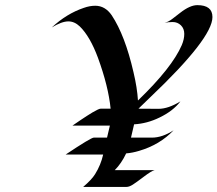

<svg xmlns="http://www.w3.org/2000/svg" viewBox="-20 -735 855 755"><path d="M238.3 -127.4Q337.9 -193.8 348.6 -193.8H400.9L412.1 -241.2H265.1Q269.5 -244.1 278.3 -250.2Q287.1 -256.3 298.1 -263.7Q309.1 -271 321 -278.8Q333 -286.6 343.8 -293Q368.7 -307.6 375.5 -307.6H415Q406.2 -395.5 365.2 -507.8Q334 -591.8 293.9 -630.9Q272.9 -650.9 249 -650.9Q222.7 -650.9 183.6 -627Q241.7 -681.2 309.6 -704.1Q333 -712.4 354.5 -712.4Q393.6 -712.4 419.4 -674.8Q471.7 -595.7 504.9 -451.2Q519.5 -389.6 522.5 -339.8Q656.7 -469.2 694.8 -557.6Q704.6 -580.6 704.6 -601.6Q704.6 -622.6 691.4 -635.5Q678.2 -648.4 658.9 -648.4Q639.6 -648.4 627.4 -645Q644 -649.9 658.4 -661.4Q672.9 -672.9 688.5 -684.6Q727.1 -714.8 755.9 -714.8Q815.4 -714.8 815.4 -668Q815.4 -584.5 569.3 -351.1Q541 -324.2 524.4 -307.6L603.5 -307.1Q641.6 -307.1 689.5 -336.4Q661.1 -298.8 607.4 -272.9Q558.6 -249 507.3 -246.1L495.1 -193.8H577.1Q618.2 -193.8 662.6 -222.7Q608.4 -165.5 526.4 -141.6Q500.5 -133.8 476.1 -131.8Q457.5 -92.3 431.2 -65.9H587.9Q575.7 -63 546.4 -40.8Q517.1 -18.6 502.7 -9.3Q488.3 0 477.5 0H307.1Q340.8 -28.8 354 -50.3Q376.5 -86.4 385.7 -127.4Z"/></svg>

Font: Fondamento
Style: Italic
Weight: 400
Italic angle: -12°
Version: Version 1.000